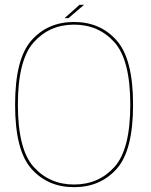

<svg xmlns="http://www.w3.org/2000/svg" viewBox="-20 -771 627 795"><path d="M286.5 4Q395.5 4 463.2 -72Q531 -148 531 -337.5Q531 -526.5 463.2 -603.2Q395.5 -680 286.5 -680Q177.5 -680 110 -603.5Q42.5 -527 42.5 -337.5Q42.5 -148 110.2 -72Q178 4 286.5 4ZM286.5 -7Q185 -7 119.5 -79.8Q54 -152.5 54 -337.5Q54 -522.5 119.5 -595.8Q185 -669 286.5 -669Q388.5 -669 454 -595.8Q519.5 -522.5 519.5 -337.5Q519.5 -152.5 454 -79.8Q388.5 -7 286.5 -7ZM247.5 -696H263.5L328 -751H309Z"/></svg>

Font: Anybody Thin
Style: Regular
Weight: 100
Designer: Tyler Finck
Foundry: Etcetera Type Company
Version: Version 1.114;gftools[0.9.25]